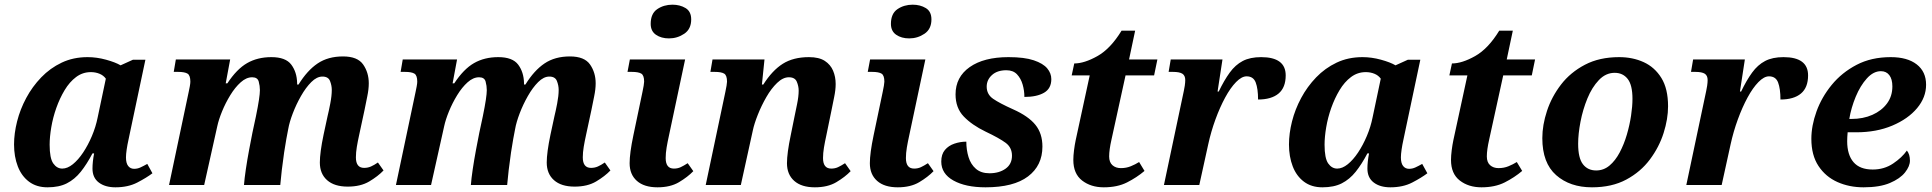

<svg xmlns="http://www.w3.org/2000/svg" viewBox="-20 -790 8251 820"><path d="M183 10Q136 10 104 -14Q72 -38 56 -79.5Q40 -121 40 -173Q40 -220 53 -271.5Q66 -323 92 -371.5Q118 -420 156 -459.5Q194 -499 243.5 -522.5Q293 -546 354 -546Q393 -546 433 -535Q473 -524 495 -511L548 -535H601L535 -223Q533 -212 528.5 -192Q524 -172 521 -151.5Q518 -131 518 -118Q518 -93 527.5 -81Q537 -69 553 -69Q567 -69 580 -75Q593 -81 609 -90L631 -50Q606 -31 566.5 -10.5Q527 10 473 10Q429 10 402 -10.5Q375 -31 375 -70Q375 -99 382 -135H375Q351 -89 325 -56.5Q299 -24 265.5 -7Q232 10 183 10ZM246 -70Q268 -70 291 -88.5Q314 -107 335 -138.5Q356 -170 372.5 -209Q389 -248 397 -288L432 -454Q422 -468 405 -475Q388 -482 368 -482Q333 -482 305 -461Q277 -440 256 -405Q235 -370 220.5 -329Q206 -288 199 -246.5Q192 -205 192 -172Q192 -114 207.5 -92Q223 -70 246 -70Z M1465 7Q1408 7 1377 -20.5Q1346 -48 1346 -96Q1346 -117 1350 -147Q1354 -177 1362 -215L1379 -294Q1384 -314 1390.5 -347.5Q1397 -381 1397 -406Q1397 -425 1389.5 -444Q1382 -463 1357 -463Q1333 -463 1309.5 -439.5Q1286 -416 1265.5 -380Q1245 -344 1230.5 -306Q1216 -268 1211 -239L1203 -197Q1199 -176 1193.5 -139Q1188 -102 1183.5 -63.5Q1179 -25 1177 0H1022Q1024 -27 1030 -67.5Q1036 -108 1044 -150.5Q1052 -193 1058 -223L1073 -293Q1082 -337 1086 -364Q1090 -391 1090 -405Q1090 -423 1085 -441.5Q1080 -460 1057 -460Q1032 -460 1008 -438.5Q984 -417 963.5 -383.5Q943 -350 928.5 -314.5Q914 -279 908 -251L852 0H702L786 -398Q788 -407 790.5 -420.5Q793 -434 793 -441Q793 -468 781 -475.5Q769 -483 740 -483H722L731 -536H963L944 -434H951Q991 -495 1035.5 -520.5Q1080 -546 1139 -546Q1200 -546 1224 -514Q1248 -482 1249 -435V-429H1255Q1292 -489 1336.5 -519Q1381 -549 1445 -549Q1507 -549 1531 -514.5Q1555 -480 1555 -434Q1555 -409 1548.5 -378Q1542 -347 1537 -321L1514 -214Q1508 -187 1504 -163Q1500 -139 1500 -118Q1500 -73 1535 -73Q1551 -73 1564.5 -79Q1578 -85 1594 -96L1618 -62Q1594 -37 1557 -15Q1520 7 1465 7Z M2434 7Q2377 7 2346 -20.5Q2315 -48 2315 -96Q2315 -117 2319 -147Q2323 -177 2331 -215L2348 -294Q2353 -314 2359.5 -347.5Q2366 -381 2366 -406Q2366 -425 2358.5 -444Q2351 -463 2326 -463Q2302 -463 2278.5 -439.5Q2255 -416 2234.5 -380Q2214 -344 2199.5 -306Q2185 -268 2180 -239L2172 -197Q2168 -176 2162.5 -139Q2157 -102 2152.5 -63.5Q2148 -25 2146 0H1991Q1993 -27 1999 -67.5Q2005 -108 2013 -150.5Q2021 -193 2027 -223L2042 -293Q2051 -337 2055 -364Q2059 -391 2059 -405Q2059 -423 2054 -441.5Q2049 -460 2026 -460Q2001 -460 1977 -438.5Q1953 -417 1932.5 -383.5Q1912 -350 1897.5 -314.5Q1883 -279 1877 -251L1821 0H1671L1755 -398Q1757 -407 1759.5 -420.5Q1762 -434 1762 -441Q1762 -468 1750 -475.5Q1738 -483 1709 -483H1691L1700 -536H1932L1913 -434H1920Q1960 -495 2004.5 -520.5Q2049 -546 2108 -546Q2169 -546 2193 -514Q2217 -482 2218 -435V-429H2224Q2261 -489 2305.5 -519Q2350 -549 2414 -549Q2476 -549 2500 -514.5Q2524 -480 2524 -434Q2524 -409 2517.5 -378Q2511 -347 2506 -321L2483 -214Q2477 -187 2473 -163Q2469 -139 2469 -118Q2469 -73 2504 -73Q2520 -73 2533.5 -79Q2547 -85 2563 -96L2587 -62Q2563 -37 2526 -15Q2489 7 2434 7Z M2837 -626Q2804 -626 2781.5 -641.5Q2759 -657 2759 -688Q2759 -732 2787 -751Q2815 -770 2852 -770Q2884 -770 2908 -755.5Q2932 -741 2932 -707Q2932 -666 2902.5 -646Q2873 -626 2837 -626ZM2788 10Q2731 10 2700 -17.5Q2669 -45 2669 -93Q2669 -114 2673 -144Q2677 -174 2685 -212L2724 -398Q2727 -411 2729 -424Q2731 -437 2731 -441Q2731 -468 2719 -475.5Q2707 -483 2678 -483H2660L2670 -536H2906L2837 -211Q2831 -184 2827 -160Q2823 -136 2823 -115Q2823 -70 2858 -70Q2874 -70 2887 -76Q2900 -82 2917 -93L2941 -59Q2917 -34 2880 -12Q2843 10 2788 10Z M3460 10Q3403 10 3372 -17.5Q3341 -45 3341 -93Q3341 -114 3345 -144Q3349 -174 3357 -212L3373 -291Q3377 -311 3384 -344.5Q3391 -378 3391 -403Q3391 -422 3383 -441Q3375 -460 3349 -460Q3324 -460 3299 -436Q3274 -412 3253 -375.5Q3232 -339 3216.5 -300Q3201 -261 3195 -232L3144 0H2994L3078 -398Q3081 -411 3083 -424Q3085 -437 3085 -441Q3085 -468 3073 -475.5Q3061 -483 3032 -483H3014L3023 -536H3245L3234 -429H3240Q3278 -489 3323 -517.5Q3368 -546 3435 -546Q3478 -546 3502.5 -530Q3527 -514 3538 -488Q3549 -462 3549 -431Q3549 -406 3542.5 -375Q3536 -344 3531 -318L3509 -211Q3503 -184 3499 -160Q3495 -136 3495 -115Q3495 -70 3530 -70Q3546 -70 3559 -76Q3572 -82 3589 -93L3613 -59Q3589 -34 3552 -12Q3515 10 3460 10Z M3863 -626Q3830 -626 3807.5 -641.5Q3785 -657 3785 -688Q3785 -732 3813 -751Q3841 -770 3878 -770Q3910 -770 3934 -755.5Q3958 -741 3958 -707Q3958 -666 3928.5 -646Q3899 -626 3863 -626ZM3814 10Q3757 10 3726 -17.5Q3695 -45 3695 -93Q3695 -114 3699 -144Q3703 -174 3711 -212L3750 -398Q3753 -411 3755 -424Q3757 -437 3757 -441Q3757 -468 3745 -475.5Q3733 -483 3704 -483H3686L3696 -536H3932L3863 -211Q3857 -184 3853 -160Q3849 -136 3849 -115Q3849 -70 3884 -70Q3900 -70 3913 -76Q3926 -82 3943 -93L3967 -59Q3943 -34 3906 -12Q3869 10 3814 10Z M4189 10Q4104 10 4052 -19Q4000 -48 4000 -100Q4000 -131 4015.5 -149.5Q4031 -168 4056 -176.5Q4081 -185 4107 -185Q4107 -150 4116.5 -119Q4126 -88 4148 -69Q4170 -50 4206 -50Q4247 -50 4274.5 -69.5Q4302 -89 4302 -125Q4302 -160 4275 -180Q4248 -200 4189 -228Q4131 -256 4096 -292.5Q4061 -329 4061 -387Q4061 -461 4121.5 -503.5Q4182 -546 4287 -546Q4355 -546 4395 -532.5Q4435 -519 4452.5 -498Q4470 -477 4470 -452Q4470 -412 4439 -394Q4408 -376 4355 -376Q4355 -403 4347.5 -429Q4340 -455 4323.5 -472.5Q4307 -490 4278 -490Q4239 -490 4216.5 -469.5Q4194 -449 4194 -420Q4194 -387 4221.5 -368Q4249 -349 4307 -323Q4372 -294 4402 -257Q4432 -220 4432 -164Q4432 -83 4370.5 -36.5Q4309 10 4189 10Z M4694 10Q4639 10 4601.5 -19Q4564 -48 4564 -107Q4564 -125 4567 -148.5Q4570 -172 4574 -191L4634 -468H4557L4568 -519Q4611 -519 4667 -550.5Q4723 -582 4770 -659H4828L4802 -536H4923L4909 -468H4787L4727 -194Q4722 -172 4719.5 -154Q4717 -136 4717 -122Q4717 -97 4731 -84.5Q4745 -72 4767 -72Q4790 -72 4809.5 -80Q4829 -88 4845 -98L4868 -60Q4835 -32 4793.5 -11Q4752 10 4694 10Z M5036 -402Q5038 -410 5040 -424Q5042 -438 5042 -448Q5042 -467 5030 -475Q5018 -483 4989 -483H4971L4980 -536H5201L5180 -399H5185Q5208 -447 5232 -480Q5256 -513 5287.5 -529.5Q5319 -546 5366 -546Q5471 -546 5471 -468Q5471 -416 5440.5 -390.5Q5410 -365 5353 -365Q5353 -411 5343 -437.5Q5333 -464 5304 -464Q5283 -464 5259 -439.5Q5235 -415 5212.5 -373.5Q5190 -332 5171 -280Q5152 -228 5140 -173L5102 0H4951Z M5628 10Q5581 10 5549 -14Q5517 -38 5501 -79.5Q5485 -121 5485 -173Q5485 -220 5498 -271.5Q5511 -323 5537 -371.5Q5563 -420 5601 -459.5Q5639 -499 5688.5 -522.5Q5738 -546 5799 -546Q5838 -546 5878 -535Q5918 -524 5940 -511L5993 -535H6046L5980 -223Q5978 -212 5973.5 -192Q5969 -172 5966 -151.5Q5963 -131 5963 -118Q5963 -93 5972.5 -81Q5982 -69 5998 -69Q6012 -69 6025 -75Q6038 -81 6054 -90L6076 -50Q6051 -31 6011.5 -10.5Q5972 10 5918 10Q5874 10 5847 -10.5Q5820 -31 5820 -70Q5820 -99 5827 -135H5820Q5796 -89 5770 -56.5Q5744 -24 5710.5 -7Q5677 10 5628 10ZM5691 -70Q5713 -70 5736 -88.5Q5759 -107 5780 -138.5Q5801 -170 5817.5 -209Q5834 -248 5842 -288L5877 -454Q5867 -468 5850 -475Q5833 -482 5813 -482Q5778 -482 5750 -461Q5722 -440 5701 -405Q5680 -370 5665.5 -329Q5651 -288 5644 -246.5Q5637 -205 5637 -172Q5637 -114 5652.5 -92Q5668 -70 5691 -70Z M6307 10Q6252 10 6214.5 -19Q6177 -48 6177 -107Q6177 -125 6180 -148.5Q6183 -172 6187 -191L6247 -468H6170L6181 -519Q6224 -519 6280 -550.5Q6336 -582 6383 -659H6441L6415 -536H6536L6522 -468H6400L6340 -194Q6335 -172 6332.5 -154Q6330 -136 6330 -122Q6330 -97 6344 -84.5Q6358 -72 6380 -72Q6403 -72 6422.5 -80Q6442 -88 6458 -98L6481 -60Q6448 -32 6406.5 -11Q6365 10 6307 10Z M6779 10Q6685 10 6626 -42Q6567 -94 6567 -200Q6567 -256 6587 -316.5Q6607 -377 6647 -429Q6687 -481 6749 -513.5Q6811 -546 6895 -546Q6953 -546 7000 -524.5Q7047 -503 7075.5 -457Q7104 -411 7104 -336Q7104 -282 7085 -222Q7066 -162 7026.5 -109Q6987 -56 6925.5 -23Q6864 10 6779 10ZM6797 -62Q6829 -62 6854 -83Q6879 -104 6897.5 -139Q6916 -174 6928 -215Q6940 -256 6946 -296Q6952 -336 6952 -368Q6952 -427 6931.5 -453Q6911 -479 6876 -479Q6838 -479 6808.5 -448Q6779 -417 6759.5 -369.5Q6740 -322 6730 -270Q6720 -218 6720 -176Q6720 -115 6740.5 -88.5Q6761 -62 6797 -62Z M7267 -402Q7269 -410 7271 -424Q7273 -438 7273 -448Q7273 -467 7261 -475Q7249 -483 7220 -483H7202L7211 -536H7432L7411 -399H7416Q7439 -447 7463 -480Q7487 -513 7518.5 -529.5Q7550 -546 7597 -546Q7702 -546 7702 -468Q7702 -416 7671.5 -390.5Q7641 -365 7584 -365Q7584 -411 7574 -437.5Q7564 -464 7535 -464Q7514 -464 7490 -439.5Q7466 -415 7443.5 -373.5Q7421 -332 7402 -280Q7383 -228 7371 -173L7333 0H7182Z M7939 10Q7878 10 7827.5 -12.5Q7777 -35 7746.5 -81Q7716 -127 7716 -197Q7716 -253 7738 -314Q7760 -375 7803 -427.5Q7846 -480 7909 -513Q7972 -546 8055 -546Q8126 -546 8166 -515Q8206 -484 8206 -428Q8206 -374 8167.5 -328Q8129 -282 8061.5 -253.5Q7994 -225 7908 -225H7871Q7870 -215 7869.5 -205Q7869 -195 7869 -187Q7869 -129 7896 -97.5Q7923 -66 7978 -66Q8027 -66 8065 -91.5Q8103 -117 8124 -147Q8137 -131 8137 -104Q8137 -80 8116 -53.5Q8095 -27 8051.5 -8.5Q8008 10 7939 10ZM7887 -282Q7937 -282 7976.5 -299.5Q8016 -317 8039 -348Q8062 -379 8062 -421Q8062 -452 8049 -469Q8036 -486 8013 -486Q7981 -486 7953 -455Q7925 -424 7905.5 -377Q7886 -330 7878 -282Z"/></svg>

Font: Noto Serif
Style: Bold Italic
Weight: 700
Italic angle: -12°
Designer: Monotype Design Team
Foundry: Monotype Imaging Inc.
Version: Version 2.013